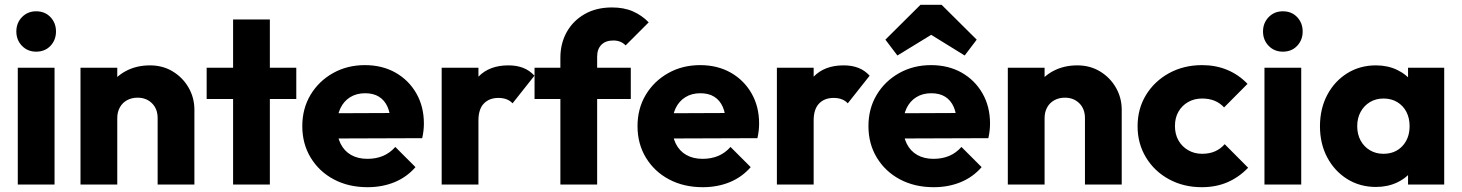

<svg xmlns="http://www.w3.org/2000/svg" viewBox="-20 -768 6084 799"><path d="M54 0V-486H207V0ZM130.5 -553Q95 -553 71.5 -577.2Q48 -601.5 48 -637Q48 -672.5 71.5 -696.8Q95 -721 130.5 -721Q167 -721 190 -696.8Q213 -672.5 213 -637Q213 -601.5 190 -577.2Q167 -553 130.5 -553Z M636 0V-276.5Q636 -315 612.5 -338.2Q589 -361.5 552.6 -361.5Q527.9 -361.5 508.7 -351Q489.5 -340.5 478.8 -321.2Q468 -302 468 -276.5L408.5 -305.5Q408.5 -363 433.8 -405.8Q459 -448.5 503.4 -472.2Q547.9 -496 604.2 -496Q657.5 -496 699.2 -470.5Q741 -445 765 -403Q789 -361 789 -311V0ZM315 0V-486H468V0Z M950 0V-687H1103V0ZM840 -356V-486H1213V-356Z M1509.5 11Q1430.5 11 1369.2 -21.5Q1308 -54 1273 -111.8Q1238 -169.5 1238 -243Q1238 -316 1272.2 -373.2Q1306.5 -430.5 1365.8 -463.8Q1425 -497 1498.5 -497Q1570.5 -497 1625.8 -465.8Q1681 -434.5 1712.5 -379.5Q1744 -324.5 1744 -254Q1744 -240.5 1742.5 -226Q1741 -211.5 1737 -193L1318 -191.5V-296.5L1672 -298L1606 -253.5Q1605 -295.5 1592.8 -323.2Q1580.5 -351 1557.2 -365.5Q1534 -380 1499.5 -380Q1463.5 -380 1437 -363.5Q1410.5 -347 1396.2 -316.8Q1382 -286.5 1382 -244Q1382 -201 1397.2 -170.2Q1412.5 -139.5 1441 -123.2Q1469.5 -107 1509 -107Q1545 -107 1574 -119.2Q1603 -131.5 1625 -156.5L1709 -72.5Q1673 -31 1622 -10Q1571 11 1509.5 11Z M1818 0V-486H1971V0ZM1971 -266.5 1906.5 -316.5Q1925.5 -402 1971 -449Q2016.5 -496 2095.5 -496Q2130.5 -496 2157.2 -485.5Q2184 -475 2204 -453L2113 -338Q2103 -349 2088.2 -354.8Q2073.4 -360.5 2054 -360.5Q2016 -360.5 1993.5 -337.1Q1971 -313.8 1971 -266.5Z M2312 0V-527.5Q2312 -587 2338.2 -634.2Q2364.5 -681.5 2412.8 -709.2Q2461 -737 2527 -737Q2577 -737 2614.2 -720.5Q2651.5 -704 2679.5 -675L2583.5 -579Q2574 -589 2561.5 -594.2Q2549 -599.5 2532 -599.5Q2500.5 -599.5 2482.8 -581.8Q2465 -564 2465 -532.5V0ZM2204.5 -356V-486H2605V-356Z M2904.5 11Q2825.5 11 2764.2 -21.5Q2703 -54 2668 -111.8Q2633 -169.5 2633 -243Q2633 -316 2667.2 -373.2Q2701.5 -430.5 2760.8 -463.8Q2820 -497 2893.5 -497Q2965.5 -497 3020.8 -465.8Q3076 -434.5 3107.5 -379.5Q3139 -324.5 3139 -254Q3139 -240.5 3137.5 -226Q3136 -211.5 3132 -193L2713 -191.5V-296.5L3067 -298L3001 -253.5Q3000 -295.5 2987.8 -323.2Q2975.5 -351 2952.2 -365.5Q2929 -380 2894.5 -380Q2858.5 -380 2832 -363.5Q2805.5 -347 2791.2 -316.8Q2777 -286.5 2777 -244Q2777 -201 2792.2 -170.2Q2807.5 -139.5 2836 -123.2Q2864.5 -107 2904 -107Q2940 -107 2969 -119.2Q2998 -131.5 3020 -156.5L3104 -72.5Q3068 -31 3017 -10Q2966 11 2904.5 11Z M3213 0V-486H3366V0ZM3366 -266.5 3301.5 -316.5Q3320.5 -402 3366 -449Q3411.5 -496 3490.5 -496Q3525.5 -496 3552.2 -485.5Q3579 -475 3599 -453L3508 -338Q3498 -349 3483.2 -354.8Q3468.4 -360.5 3449 -360.5Q3411 -360.5 3388.5 -337.1Q3366 -313.8 3366 -266.5Z M3865.5 11Q3786.5 11 3725.2 -21.5Q3664 -54 3629 -111.8Q3594 -169.5 3594 -243Q3594 -316 3628.2 -373.2Q3662.5 -430.5 3721.8 -463.8Q3781 -497 3854.5 -497Q3926.5 -497 3981.8 -465.8Q4037 -434.5 4068.5 -379.5Q4100 -324.5 4100 -254Q4100 -240.5 4098.5 -226Q4097 -211.5 4093 -193L3674 -191.5V-296.5L4028 -298L3962 -253.5Q3961 -295.5 3948.8 -323.2Q3936.5 -351 3913.2 -365.5Q3890 -380 3855.5 -380Q3819.5 -380 3793 -363.5Q3766.5 -347 3752.2 -316.8Q3738 -286.5 3738 -244Q3738 -201 3753.2 -170.2Q3768.5 -139.5 3797 -123.2Q3825.5 -107 3865 -107Q3901 -107 3930 -119.2Q3959 -131.5 3981 -156.5L4065 -72.5Q4029 -31 3978 -10Q3927 11 3865.5 11ZM3714.5 -537 3664.5 -603 3810.5 -748H3898.5L4044.5 -603L3994.5 -537L3797 -659L3913 -658.5Z M4495 0V-276.5Q4495 -315 4471.5 -338.2Q4448 -361.5 4411.6 -361.5Q4386.9 -361.5 4367.7 -351Q4348.5 -340.5 4337.8 -321.2Q4327 -302 4327 -276.5L4267.5 -305.5Q4267.5 -363 4292.8 -405.8Q4318 -448.5 4362.4 -472.2Q4406.9 -496 4463.2 -496Q4516.5 -496 4558.2 -470.5Q4600 -445 4624 -403Q4648 -361 4648 -311V0ZM4174 0V-486H4327V0Z M4981 11Q4905.5 11 4844.8 -22Q4784 -55 4749 -112.8Q4714 -170.5 4714 -242.5Q4714 -315.5 4749.2 -373Q4784.5 -430.5 4845.5 -463.8Q4906.5 -497 4982.5 -497Q5039.5 -497 5087 -477.2Q5134.5 -457.5 5171.5 -419L5074 -321Q5057 -339.5 5034.2 -348.8Q5011.5 -358 4982.5 -358Q4950 -358 4924.5 -343.5Q4899 -329 4884.2 -303.5Q4869.5 -278 4869.5 -243.5Q4869.5 -209.5 4884.2 -183.5Q4899 -157.5 4924.8 -142.8Q4950.5 -128 4982.5 -128Q5013 -128 5036.2 -138.2Q5059.5 -148.5 5076.5 -168L5174 -70Q5135.5 -30 5087.8 -9.5Q5040 11 4981 11Z M5242 0V-486H5395V0ZM5318.5 -553Q5283 -553 5259.5 -577.2Q5236 -601.5 5236 -637Q5236 -672.5 5259.5 -696.8Q5283 -721 5318.5 -721Q5355 -721 5378 -696.8Q5401 -672.5 5401 -637Q5401 -601.5 5378 -577.2Q5355 -553 5318.5 -553Z M5706 10Q5639 10 5586.2 -23Q5533.5 -56 5503.2 -113Q5473 -170 5473 -242.5Q5473 -315.5 5503.2 -372.8Q5533.5 -430 5586.2 -463Q5639 -496 5706 -496Q5755 -496 5794.5 -477Q5834 -458 5858.8 -424.5Q5883.5 -391 5887 -348V-138Q5883.5 -95 5859 -61.5Q5834.5 -28 5794.8 -9Q5755 10 5706 10ZM5737 -128Q5786 -128 5816 -160.2Q5846 -192.5 5846 -243Q5846 -277 5832.5 -302.8Q5819 -328.5 5794.5 -343.2Q5770 -358 5737.5 -358Q5705.5 -358 5681 -343.2Q5656.5 -328.5 5642.2 -302.5Q5628 -276.5 5628 -243Q5628 -209.5 5642 -183.5Q5656 -157.5 5680.8 -142.8Q5705.5 -128 5737 -128ZM5839.5 0V-130.5L5862.5 -249L5839.5 -366.5V-486H5990V0Z"/></svg>

Font: Outfit Thin
Style: Regular
Weight: 100
Designer: Rodrigo Fuenzalida
Foundry: fragTYPE
Version: Version 1.000